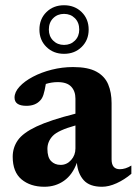

<svg xmlns="http://www.w3.org/2000/svg" viewBox="-20 -700 522 733"><path d="M369.5 13Q322 13 299.5 -12.2Q277 -37.5 273.5 -78.5Q257 -33 224.5 -10Q192 13 149.5 13Q96 13 62.2 -15.2Q28.5 -43.5 28.5 -101.5Q28.5 -136.5 48 -164.5Q67.5 -192.5 119.2 -217Q171 -241.5 268 -266V-323.5Q268 -352 251.8 -369.2Q235.5 -386.5 200.5 -386.5Q177.5 -386.5 155 -379.5Q150.5 -352.5 145.8 -338.2Q141 -324 134 -317Q115.5 -296 81 -296Q35.5 -296 35.5 -327.5Q35.5 -348.5 54.5 -369.2Q73.5 -390 105.8 -407Q138 -424 177.8 -434Q217.5 -444 259 -444Q316 -444 348 -426.5Q380 -409 393 -378Q406 -347 406 -306.5V-91.5Q406 -54 437.5 -54Q459 -54 481.5 -68V-36.5Q455 -14 425.2 -0.5Q395.5 13 369.5 13ZM161 -131.5Q161 -99.5 175 -85Q189 -70.5 211.5 -70.5Q235 -70.5 251.5 -89Q268 -107.5 268 -133V-221Q201.5 -202.5 181.2 -181Q161 -159.5 161 -131.5ZM224.5 -680Q265 -680 291.8 -653.8Q318.5 -627.5 318.5 -587Q318.5 -547 291.8 -520.8Q265 -494.5 224.5 -494.5Q184 -494.5 157.2 -520.8Q130.5 -547 130.5 -587Q130.5 -627.5 157.2 -653.8Q184 -680 224.5 -680ZM224.5 -528.5Q249.5 -528.5 266 -545Q282.5 -561.5 282.5 -587Q282.5 -614 266 -630.5Q249.5 -647 224.5 -647Q199.5 -647 183 -630.5Q166.5 -614 166.5 -587Q166.5 -561.5 183 -545Q199.5 -528.5 224.5 -528.5Z"/></svg>

Font: Newsreader Text
Style: Bold
Weight: 700
Designer: Hugues Gentile
Foundry: Production Type
Version: Version 1.001